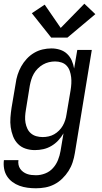

<svg xmlns="http://www.w3.org/2000/svg" viewBox="-26 -798 546 1031"><path d="M167 213Q144 213 121.5 210Q99 207 78.5 199.5Q58 192 40.5 179Q23 166 11.5 148Q0 130 -4 107.5Q-8 85 -5 62H73Q71 75 73.5 87Q76 99 82.5 108.5Q89 118 98.5 125Q108 132 119 136Q130 140 142.5 141.5Q155 143 167 143Q192 143 216.5 133.5Q241 124 258.5 104.5Q276 85 285.5 61Q295 37 299 13L315 -82Q303 -61 286.5 -43.5Q270 -26 249.5 -14Q229 -2 206.5 3Q184 8 161 8Q135 8 111 0Q87 -8 70 -25.5Q53 -43 44 -66.5Q35 -90 31.5 -115Q28 -140 30 -166.5Q32 -193 36 -219L58 -349Q61 -373 68.5 -396.5Q76 -420 88 -441.5Q100 -463 117.5 -482Q135 -501 157 -514Q179 -527 203 -532.5Q227 -538 250 -538Q274 -538 296 -531Q318 -524 334 -509Q350 -494 359 -473.5Q368 -453 372 -430L389 -530H467L376 24Q372 49 364 73.5Q356 98 342 120Q328 142 308.5 161Q289 180 265.5 192Q242 204 217 208.5Q192 213 167 213ZM204 -62Q219 -62 235 -65.5Q251 -69 265 -77Q279 -85 291 -97Q303 -109 311 -123Q319 -137 324 -152.5Q329 -168 331 -183L353 -313Q356 -331 357 -349Q358 -367 356 -384Q354 -401 348.5 -417Q343 -433 332 -445Q321 -457 304.5 -462.5Q288 -468 270 -468Q253 -468 236.5 -464Q220 -460 205 -451.5Q190 -443 177 -430Q164 -417 155.5 -402Q147 -387 142 -370.5Q137 -354 134 -338L113 -208Q110 -191 109 -173Q108 -155 111 -138.5Q114 -122 121 -107Q128 -92 140.5 -81.5Q153 -71 169.5 -66.5Q186 -62 203 -62ZM249 -596 145 -727 214 -773 300 -648 427 -778 486 -722 336 -596Z"/></svg>

Font: Iosevka Curly Oblique
Style: Regular
Weight: 400
Italic angle: -9°
Monospace: yes
Designer: Belleve Invis
Foundry: Belleve Invis
Version: Version 11.1.0; ttfautohint (v1.8.3)